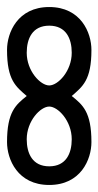

<svg xmlns="http://www.w3.org/2000/svg" viewBox="-20 -273 280 546"><path d="M56 0C25 25 0 45 0 131C0 180 30 253 120 253C210 253 240 180 240 131C240 45 215 25 184 0C215 -27 240 -45 240 -131C240 -180 210 -253 120 -253C30 -253 0 -180 0 -131C0 -45 25 -27 56 0ZM120 30C145 30 184 71 184 123C184 163 168 200 120 200C72 200 56 163 56 123C56 71 95 30 120 30ZM120 -30C95 -30 56 -71 56 -123C56 -163 72 -200 120 -200C168 -200 184 -163 184 -123C184 -71 145 -30 120 -30Z"/></svg>

Font: Ekmelos
Style: Regular
Weight: 500
Designer: Thomas Richter (thomas-richter@aon.at)
Version: Version 2.58